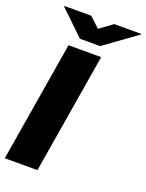

<svg xmlns="http://www.w3.org/2000/svg" viewBox="-170 -1010 827 1091"><g transform="rotate(20 243.5 -464.5)"><path d="M319.6 -727.3 198.9 0H1.4L122.2 -727.3ZM186.1 -929 247.2 -872.2 325.3 -929H487.2V-924.7L292.6 -784.1H170.5L24.1 -924.7V-929Z"/></g></svg>

Font: Inter UI Black
Style: Italic
Weight: 900
Italic angle: -9.39999°
Designer: Rasmus Andersson
Foundry: rsms
Version: 3.2;8d6f07862